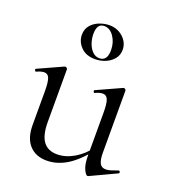

<svg xmlns="http://www.w3.org/2000/svg" viewBox="-119 -716 732 817"><g transform="rotate(20 246.5 -307.5)"><path d="M182.4 8Q133 8 104.3 -23.4Q75.6 -54.8 75.6 -114.6V-268Q75.6 -307.4 69.3 -324.6Q63 -341.8 46.2 -341.8Q32 -341.8 12.4 -332.4Q8.4 -330.6 5.9 -336.6Q3.4 -342.6 7.2 -343.6L118 -394Q120.2 -395 122.2 -395Q124.8 -395 128.3 -392.5Q131.8 -390 131.8 -386.8V-148.2Q131.8 -88.6 152.7 -60.4Q173.6 -32.2 215.6 -32.2Q254.2 -32.2 292.8 -55.1Q331.4 -78 359.6 -117.4L364.8 -106.2Q318.8 -46.8 274.4 -19.4Q230 8 182.4 8ZM396.8 -386.8V-107.2Q396.8 -73.2 404.9 -58Q413 -42.8 432 -42.8Q442.2 -42.8 454.7 -46.6Q467.2 -50.4 485 -57Q489.8 -59 492 -53.5Q494.2 -48 490.4 -46L373.2 9Q371.2 10 369 10Q361.4 10 351.4 -11.4Q341.4 -32.8 341.4 -73.2V-268Q341.4 -307.4 334.7 -324.6Q328 -341.8 311.2 -341.8Q297 -341.8 277.2 -332.4Q273.4 -330.6 271.3 -336.6Q269.2 -342.6 273 -343.6L383.8 -394Q385.8 -395 387.2 -395Q389.8 -395 393.3 -392.5Q396.8 -390 396.8 -386.8ZM228.7 -468Q187.6 -468 164.4 -492Q141.2 -516 141.2 -547Q141.2 -573 156.4 -590.5Q171.6 -608 194.2 -616.5Q216.8 -625 238.8 -625Q274.8 -625 300.6 -601.5Q326.4 -578 326.4 -545Q326.4 -521 311.8 -503.5Q297.2 -486 275.1 -477Q252.9 -468 228.7 -468ZM244.8 -478Q280.4 -478 280.4 -527Q280.4 -561.8 262.6 -588Q244.8 -614.2 218.8 -614.2Q186 -614.2 186 -567Q186 -546.2 192.8 -525.9Q199.6 -505.6 213 -491.8Q226.4 -478 244.8 -478Z"/></g></svg>

Font: Cormorant Light
Style: Regular
Weight: 300
Designer: Christian Thalmann (Catharsis Fonts)
Foundry: Catharsis Fonts
Version: Version 4.000